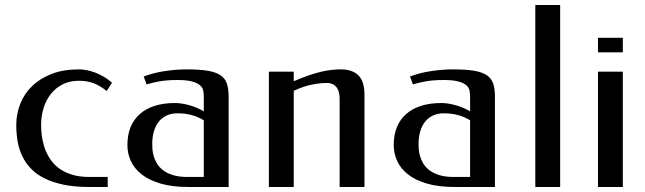

<svg xmlns="http://www.w3.org/2000/svg" viewBox="-20 -746 2574 766"><path d="M405.8 -382.8Q380.4 -403.3 354.5 -413.6Q328.6 -423.8 294.9 -423.8Q258.3 -423.8 230.2 -409.7Q202.1 -395.5 183.1 -371.3Q164.1 -347.2 154.1 -315.4Q144 -283.7 144 -248Q144 -231.4 146.2 -209.7Q148.4 -188 155.3 -164.8Q162.1 -141.6 175 -119.4Q188 -97.2 209.2 -79.3Q230.5 -61.5 262 -50.8Q293.5 -40 336.9 -40H409.7V0H336.9Q278.8 0 234.6 -9Q190.4 -18.1 158 -34.2Q125.5 -50.3 103.8 -73Q82 -95.7 68.8 -123.3Q55.7 -150.9 50.3 -182.1Q44.9 -213.4 44.9 -247.1Q44.9 -291.5 60.8 -331.8Q76.7 -372.1 108.2 -402.6Q139.6 -433.1 186.3 -451.2Q232.9 -469.2 294.9 -469.2Q310.1 -469.2 327.1 -465.8Q344.2 -462.4 361.3 -455.8Q378.4 -449.2 395.3 -439.2Q412.1 -429.2 426.8 -416Z M688 -426.8Q664.6 -426.8 647.2 -425.3Q629.9 -423.8 615.7 -421.4Q601.6 -418.9 589.4 -415.8Q577.1 -412.6 564.9 -409.2L553.2 -440.9Q594.2 -456.1 638.9 -462.6Q683.6 -469.2 723.6 -469.2Q774.9 -469.2 807.9 -463.9Q840.8 -458.5 859.4 -446Q877.9 -433.6 885 -412.8Q892.1 -392.1 892.1 -360.8V0H731.9Q666.5 0 620.4 -13.7Q574.2 -27.3 544.9 -50.5Q515.6 -73.7 502 -103.8Q488.3 -133.8 488.3 -167Q488.3 -208 501.2 -239.3Q514.2 -270.5 538.6 -291.7Q563 -313 598.1 -324Q633.3 -335 678.2 -335Q702.6 -335 733.6 -326.7Q764.6 -318.4 793 -301.8V-362.8Q793 -374 790.5 -385.5Q788.1 -397 777.8 -406Q767.6 -415 746.3 -420.9Q725.1 -426.8 688 -426.8ZM793 -40V-266.1Q769.5 -280.3 744.1 -287.1Q718.8 -293.9 688 -293.9Q663.6 -293.9 644.8 -285.2Q626 -276.4 613.3 -260.3Q600.6 -244.1 594 -221.7Q587.4 -199.2 587.4 -171.9Q587.4 -164.1 588.1 -151.4Q588.9 -138.7 593 -124Q597.2 -109.4 605.7 -94.5Q614.3 -79.6 629.9 -67.4Q645.5 -55.2 669.4 -47.6Q693.4 -40 728 -40Z M1151.9 -421.9Q1183.1 -435.5 1209.5 -444.6Q1235.8 -453.6 1258.8 -459.2Q1281.7 -464.8 1301.5 -467Q1321.3 -469.2 1339.8 -469.2Q1385.7 -469.2 1409.9 -445.3Q1434.1 -421.4 1434.1 -368.2V0H1335V-353Q1335 -363.8 1332.8 -375Q1330.6 -386.2 1324.7 -395Q1318.8 -403.8 1308.8 -409.4Q1298.8 -415 1283.7 -415Q1258.8 -415 1226.1 -408.9Q1193.4 -402.8 1151.9 -383.8V0H1052.7V-460H1151.9Z M1750.5 -426.8Q1727.1 -426.8 1709.7 -425.3Q1692.4 -423.8 1678.2 -421.4Q1664.1 -418.9 1651.9 -415.8Q1639.6 -412.6 1627.4 -409.2L1615.7 -440.9Q1656.7 -456.1 1701.4 -462.6Q1746.1 -469.2 1786.1 -469.2Q1837.4 -469.2 1870.4 -463.9Q1903.3 -458.5 1921.9 -446Q1940.4 -433.6 1947.5 -412.8Q1954.6 -392.1 1954.6 -360.8V0H1794.4Q1729 0 1682.9 -13.7Q1636.7 -27.3 1607.4 -50.5Q1578.1 -73.7 1564.5 -103.8Q1550.8 -133.8 1550.8 -167Q1550.8 -208 1563.7 -239.3Q1576.7 -270.5 1601.1 -291.7Q1625.5 -313 1660.6 -324Q1695.8 -335 1740.7 -335Q1765.1 -335 1796.1 -326.7Q1827.1 -318.4 1855.5 -301.8V-362.8Q1855.5 -374 1853 -385.5Q1850.6 -397 1840.3 -406Q1830.1 -415 1808.8 -420.9Q1787.6 -426.8 1750.5 -426.8ZM1855.5 -40V-266.1Q1832 -280.3 1806.6 -287.1Q1781.2 -293.9 1750.5 -293.9Q1726.1 -293.9 1707.3 -285.2Q1688.5 -276.4 1675.8 -260.3Q1663.1 -244.1 1656.5 -221.7Q1649.9 -199.2 1649.9 -171.9Q1649.9 -164.1 1650.6 -151.4Q1651.4 -138.7 1655.5 -124Q1659.7 -109.4 1668.2 -94.5Q1676.8 -79.6 1692.4 -67.4Q1708 -55.2 1731.9 -47.6Q1755.9 -40 1790.5 -40Z M2115.7 -726.1H2214.8V0H2115.7Z M2464.8 0H2365.7V-460H2464.8ZM2464.8 -537.1H2365.7V-595.2H2464.8Z"/></svg>

Font: Federov2
Style: Regular
Weight: 400
Designer: Olexa M. Volochay | Cyreal.org
Foundry: Olexa M. Volochay | Cyreal.org
Version: Version 1.000